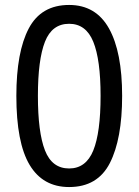

<svg xmlns="http://www.w3.org/2000/svg" viewBox="-20 -745 560 775"><path d="M473 -358Q473 -184 423.5 -87Q374 10 259 10Q153 10 99.5 -79.5Q46 -169 46 -358Q46 -535 96 -630Q146 -725 259 -725Q367 -725 420 -630Q473 -535 473 -358ZM133 -358Q133 -211 161.5 -138Q190 -65 259 -65Q327 -65 356.5 -137.5Q386 -210 386 -358Q386 -504 356.5 -576.5Q327 -649 259 -649Q190 -649 161.5 -576.5Q133 -504 133 -358Z"/></svg>

Font: Noto Sans Thai SemCond
Style: Regular
Weight: 400
Width: 4
Designer: Monotype Design Team
Foundry: Monotype Imaging Inc.
Version: Version 2.002; ttfautohint (v1.8.4.7-5d5b)